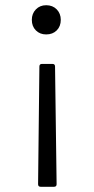

<svg xmlns="http://www.w3.org/2000/svg" viewBox="-20 -728 359 736"><path d="M213 -652Q213 -627 197.5 -611.5Q182 -596 157 -596Q133 -596 117.5 -611.5Q102 -627 102 -652Q102 -676 117.5 -692Q133 -708 157 -708Q182 -708 197.5 -692Q213 -676 213 -652ZM141 -483H181Q191 -483 191 -473L197 -22Q197 -12 187 -12H136Q126 -12 126 -22L131 -473Q131 -483 141 -483Z"/></svg>

Font: Barlow
Style: Regular
Weight: 400
Designer: Jeremy Tribby
Foundry: Tribby Type
Version: Version 1.408;December 10, 2018;FontCreator 11.5.0.2430 64-b